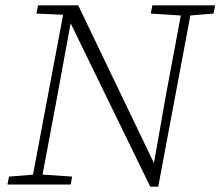

<svg xmlns="http://www.w3.org/2000/svg" viewBox="-20 -694 829 722"><path d="M8 0 14 -30 115 -38H132L251 -30L246 0ZM97 0 222 -663H256L196 -336L133 0ZM547 -643 553 -674H789L783 -643L686 -635H670ZM580 -68 551 -36 603 -331 667 -674H703L575 8H545L240 -618L234 -622L229 -638L117 -643L123 -674H274L565 -68Z"/></svg>

Font: Source Serif 4 18pt Light
Style: Italic
Weight: 300
Italic angle: -12°
Designer: Frank Grießhammer
Foundry: Adobe Systems Incorporated
Version: Version 4.004;hotconv 1.0.116;makeotfexe 2.5.65601